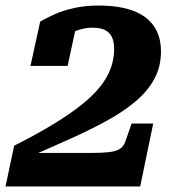

<svg xmlns="http://www.w3.org/2000/svg" viewBox="-48 -673 628 693"><path d="M-28 0H458L505 -227H427L404 -161Q398 -144 384.5 -135.5Q371 -127 346.5 -124Q322 -121 283 -121H47L49 -103Q132 -139 205.5 -172Q279 -205 339 -238Q399 -271 442.5 -308Q486 -345 509.5 -389Q533 -433 533 -487Q533 -541 508 -578Q483 -615 433 -634Q383 -653 307 -653Q260 -653 219.5 -644Q179 -635 148 -621Q117 -607 97 -595L62 -435H196L228 -583Q216 -582 205 -577Q194 -572 186 -563.5Q178 -555 174 -545.5Q170 -536 171 -528Q183 -539 201 -549.5Q219 -560 241 -566.5Q263 -573 286 -573Q313 -573 330 -565Q347 -557 355.5 -540Q364 -523 364 -497Q364 -460 351.5 -426Q339 -392 312.5 -359Q286 -326 243.5 -292.5Q201 -259 141.5 -223Q82 -187 3 -147Z"/></svg>

Font: Roboto Serif 20pt
Style: Bold Italic
Weight: 700
Italic angle: -10°
Version: Version 1.007